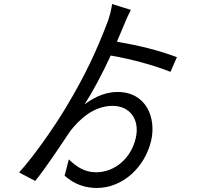

<svg xmlns="http://www.w3.org/2000/svg" viewBox="-20 -862 1040 954"><path d="M564 -405C491 -405 433 -368 400 -343C443 -410 489 -497 530 -586C626 -570 742 -539 827 -505L859 -578C767 -612 680 -634 561 -655L594 -733C603 -756 619 -792 630 -813L537 -842C534 -819 526 -784 516 -757C460 -609 403 -487 307 -327C247 -227 149 -87 75 -5L155 37C212 -33 286 -147 330 -212C374 -268 445 -336 539 -336C626 -336 675 -268 655 -178C633 -77 551 -6 458 -6C400 -6 361 -33 322 -70L301 11C350 54 403 72 461 72C590 72 700 -31 731 -163C757 -273 709 -405 564 -405Z"/></svg>

Font: Noto Sans Mono CJK HK
Style: Regular
Weight: 400
Designer: Ryoko NISHIZUKA 西塚涼子 (kana, bopomofo & ideographs); Paul D. Hunt (Latin, Greek & Cyrillic); Sandoll Communications 산돌커뮤니
Foundry: Adobe
Version: Version 2.004;hotconv 1.0.118;makeotfexe 2.5.65603